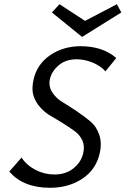

<svg xmlns="http://www.w3.org/2000/svg" viewBox="-20 -883 595 910"><path d="M555 -824 369 -708 226 -824 262 -863 383 -784 534 -863ZM139 -506Q156 -580 218.5 -622Q281 -664 362 -664Q467 -664 531 -608L480 -545Q455 -572 417.5 -587Q380 -602 343 -602Q291 -602 257.5 -573Q224 -544 216 -506Q210 -473 228 -445Q246 -417 277 -398.5Q308 -380 343.5 -356Q379 -332 408 -308Q437 -284 450.5 -244Q464 -204 452 -154Q434 -78 369.5 -35.5Q305 7 217 7Q90 7 24 -70L82 -136Q107 -99 149 -77.5Q191 -56 238 -56Q294 -56 330.5 -87Q367 -118 375 -160Q382 -192 370 -218Q358 -244 334 -261.5Q310 -279 280.5 -297.5Q251 -316 222 -332.5Q193 -349 170.5 -374.5Q148 -400 138.5 -430Q129 -460 139 -506Z"/></svg>

Font: EauTest Medium
Style: Italic
Weight: 500
Italic angle: -12°
Designer: Christian Thalmann (Catharsis Fonts)
Version: Version 0.001;PS 000.001;hotconv 1.0.88;makeotf.lib2.5.64775